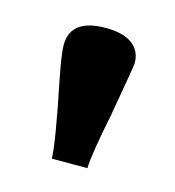

<svg xmlns="http://www.w3.org/2000/svg" viewBox="-55 -771 328 359"><g transform="rotate(15 109.5 -592.0)"><path d="M74.7 -460.9Q73.7 -493.7 49.8 -610.4Q41 -655.8 41 -671.9Q41 -723.1 109.4 -723.1Q142.6 -723.1 160.4 -710.2Q178.2 -697.3 178.2 -672.9Q178.2 -668.5 160.6 -568.4Q144 -487.3 143.6 -460.9Z"/></g></svg>

Font: Elstob 18pt
Style: Bold
Weight: 700
Designer: Peter S. Baker
Version: Version 1.015